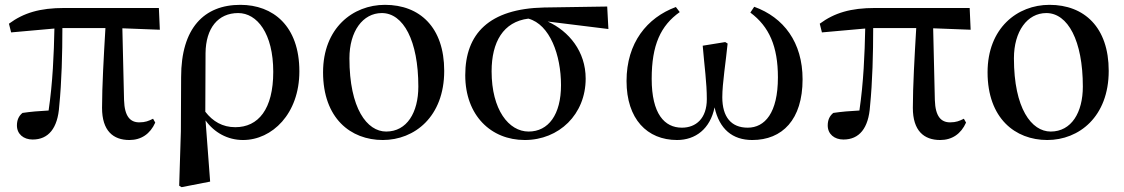

<svg xmlns="http://www.w3.org/2000/svg" viewBox="-20 -563 4649 794"><path d="M515 16C564 16 601 -9 622 -56L613 -72C595 -63 581 -57 556 -57C519 -57 495 -81 493 -149L486 -446L641 -440L637 -530H246C145 -530 78 -510 17 -465L26 -429L205 -445C203 -341 198 -221 181 -106C141 -104 107 -101 73 -96C57 -83 50 -66 50 -44C50 -9 77 14 115 14C180 14 219 -32 225 -125C235 -224 238 -343 238 -447H416C409 -328 402 -206 402 -117C402 -22 448 16 515 16Z M721 205 731 211 849 188 830 -65C866 -15 921 16 985 16C1105 16 1218 -92 1218 -268C1218 -456 1109 -543 974 -543C824 -543 729 -447 729 -244L728 -20ZM829 -101 830 -343C831 -447 882 -509 965 -509C1043 -509 1110 -425 1110 -266C1110 -111 1048 -37 953 -37C900 -37 860 -61 829 -101Z M1563 16C1694 16 1817 -80 1817 -270C1817 -450 1716 -543 1572 -543C1439 -543 1316 -447 1316 -264C1316 -74 1430 16 1563 16ZM1577 -19C1498 -19 1425 -114 1425 -322C1425 -433 1480 -509 1559 -509C1648 -509 1710 -395 1710 -205C1710 -98 1663 -19 1577 -19Z M2150 16C2292 16 2402 -90 2402 -238C2402 -350 2333 -434 2245 -474L2496 -443L2491 -536L2230 -532C2002 -527 1904 -423 1904 -252C1904 -85 2011 16 2150 16ZM2165 -486C2254 -462 2300 -335 2300 -211C2300 -89 2248 -19 2166 -19C2084 -19 2013 -109 2013 -268C2013 -389 2061 -473 2165 -486Z M2780 16C2856 16 2917 -30 2935 -119C2955 -29 3009 16 3091 16C3215 16 3299 -68 3299 -235C3299 -388 3221 -491 3099 -535L3083 -511C3161 -453 3197 -371 3197 -243C3197 -96 3143 -35 3072 -35C3004 -35 2967 -79 2967 -161C2967 -219 2982 -310 2989 -383L2979 -389L2886 -374C2893 -289 2903 -222 2903 -153C2903 -73 2858 -35 2800 -35C2728 -35 2675 -92 2675 -237C2675 -377 2712 -457 2791 -513L2775 -534C2656 -490 2571 -386 2571 -228C2571 -71 2656 16 2780 16Z M3868 16C3917 16 3954 -9 3975 -56L3966 -72C3948 -63 3934 -57 3909 -57C3872 -57 3848 -81 3846 -149L3839 -446L3994 -440L3990 -530H3599C3498 -530 3431 -510 3370 -465L3379 -429L3558 -445C3556 -341 3551 -221 3534 -106C3494 -104 3460 -101 3426 -96C3410 -83 3403 -66 3403 -44C3403 -9 3430 14 3468 14C3533 14 3572 -32 3578 -125C3588 -224 3591 -343 3591 -447H3769C3762 -328 3755 -206 3755 -117C3755 -22 3801 16 3868 16Z M4311 16C4442 16 4565 -80 4565 -270C4565 -450 4464 -543 4320 -543C4187 -543 4064 -447 4064 -264C4064 -74 4178 16 4311 16ZM4325 -19C4246 -19 4173 -114 4173 -322C4173 -433 4228 -509 4307 -509C4396 -509 4458 -395 4458 -205C4458 -98 4411 -19 4325 -19Z"/></svg>

Font: Noto Serif HK SemiBold
Style: Regular
Weight: 600
Designer: Ryoko NISHIZUKA 西塚涼子 (kana & ideographs); Frank Grießhammer (Latin, Greek & Cyrillic); Wenlong ZHANG 张文龙 (bopomofo); San
Foundry: Adobe
Version: Version 2.001;hotconv 1.1.0;makeotfexe 2.6.0